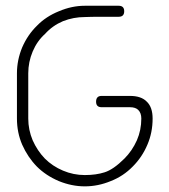

<svg xmlns="http://www.w3.org/2000/svg" viewBox="-20 -660 600 680"><path d="M400.4 -639.6Q419.9 -639.6 419.9 -620.1Q419.9 -600.6 400.4 -600.6Q379.9 -600.6 339.8 -600.6Q299.8 -600.6 280.3 -599.6Q240.2 -599.6 203.1 -585Q166 -569.3 139.6 -540Q111.3 -514.6 95.7 -477.5Q80.1 -440.4 80.1 -400.4Q80.1 -360.4 80.1 -320.3Q80.1 -280.3 80.1 -240.2Q80.1 -200.2 95.7 -163.1Q112.3 -126 138.7 -98.6Q166 -71.3 203.1 -55.7Q240.2 -40 280.3 -40Q320.3 -40 350.6 -49.8Q381.8 -59.6 420.9 -98.6Q448.2 -126 464.8 -163.1Q480.5 -199.2 480.5 -240.2Q480.5 -259.8 469.7 -270.5Q460 -280.3 440.4 -280.3Q419.9 -280.3 390.6 -280.3Q361.3 -280.3 339.8 -280.3Q320.3 -280.3 320.3 -299.8Q320.3 -320.3 339.8 -320.3Q379.9 -320.3 400.4 -320.3Q419.9 -320.3 440.4 -320.3Q480.5 -320.3 500 -299.8Q520.5 -280.3 520.5 -240.2Q520.5 -190.4 502 -147.5Q483.4 -103.5 450.2 -70.3Q417 -36.1 372.1 -18.6Q327.1 0 280.3 0Q234.4 0 188.5 -18.6Q142.6 -38.1 110.4 -70.3Q78.1 -103.5 58.6 -147.5Q40 -190.4 40 -240.2Q40 -280.3 40 -320.3Q40 -334 40 -346.7Q40 -373 40 -400.4Q40 -447.3 58.6 -492.2Q78.1 -537.1 111.3 -569.3Q142.6 -601.6 188.5 -620.1Q234.4 -639.6 280.3 -639.6Q299.8 -639.6 339.8 -639.6Q379.9 -639.6 400.4 -639.6Z"/></svg>

Font: Demofont
Style: Regular
Weight: 400
Version: Version 1.0